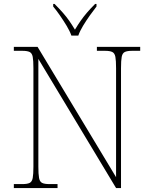

<svg xmlns="http://www.w3.org/2000/svg" viewBox="-20 -951 771 971"><path d="M50 0V-20H93Q118 -20 130 -26Q142 -32 145.5 -51Q149 -70 149 -108V-606Q149 -645 145.5 -663.5Q142 -682 130 -688Q118 -694 93 -694H50V-714H170L567 -55V-606Q567 -645 563.5 -663.5Q560 -682 548 -688Q536 -694 511 -694H470V-714H689V-694H648Q623 -694 611 -688Q599 -682 595.5 -663.5Q592 -645 592 -606V0H567L174 -653V-108Q174 -70 177.5 -51Q181 -32 193 -26Q205 -20 230 -20H271V0ZM341 -771Q333 -794 317 -820.5Q301 -847 283 -873Q265 -899 249 -918V-931H256Q281 -906 298.5 -886Q316 -866 330 -846Q344 -826 359 -801Q374 -826 388 -846Q402 -866 419 -886Q436 -906 461 -931H468V-918Q453 -899 434.5 -873Q416 -847 400 -820.5Q384 -794 376 -771Z"/></svg>

Font: Noto Serif Ethiopic Thin
Style: Regular
Weight: 250
Version: Version 2.102